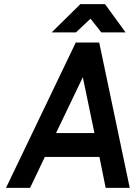

<svg xmlns="http://www.w3.org/2000/svg" viewBox="-20 -905 653 925"><path d="M229 -749H346L416 -815L468 -749H585L486 -885H367ZM250 -264 379 -533 435 -264ZM196 -149H459L489 0H605L458 -700H345L9 0H125Z"/></svg>

Font: Unageo
Style: SemiBold-Italic
Weight: 600
Designer: Richard Sepsi
Foundry: Richard Sepsi
Version: Version 2.000